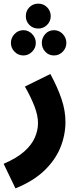

<svg xmlns="http://www.w3.org/2000/svg" viewBox="-56 -806 445 1056"><path d="M29 230 -36 95Q36 64 77 27.5Q118 -9 135.5 -49Q153 -89 153 -129Q153 -171 133.5 -221.5Q114 -272 81 -330L221 -399Q261 -325 282.5 -261Q304 -197 304 -136Q304 -64 276.5 4.5Q249 73 188.5 131.5Q128 190 29 230ZM155 -649Q125 -649 105.5 -669Q86 -689 86 -717Q86 -746 105.5 -766Q125 -786 155 -786Q183 -786 203 -766Q223 -746 223 -717Q223 -689 203 -669Q183 -649 155 -649ZM73 -501Q44 -501 24 -521.5Q4 -542 4 -570Q4 -598 24 -619Q44 -640 73 -640Q100 -640 120.5 -619Q141 -598 141 -570Q141 -542 120.5 -521.5Q100 -501 73 -501ZM241 -501Q212 -501 193 -521.5Q174 -542 174 -570Q174 -598 193 -619Q212 -640 241 -640Q269 -640 289 -619Q309 -598 309 -570Q309 -542 289 -521.5Q269 -501 241 -501Z"/></svg>

Font: Noto Sans Arabic Cond ExtBd
Style: Regular
Weight: 800
Width: 3
Designer: Monotype Design Team, Nadine Chahine, Nizar Qandah and Khaled Hosny
Foundry: Monotype Imaging Inc.
Version: Version 2.012; ttfautohint (v1.8.4.7-5d5b)